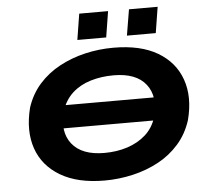

<svg xmlns="http://www.w3.org/2000/svg" viewBox="-60 -985 1155 1061"><g transform="rotate(-5 517.0 -454.5)"><path d="M198 -296 218 -423H876L855 -296ZM478 11Q329 11 233.5 -45.5Q138 -102 104 -200.5Q70 -299 102 -426Q126 -500 174.5 -554.5Q223 -609 289 -644.5Q355 -680 431.5 -698Q508 -716 589 -716Q740 -716 834.5 -660Q929 -604 963.5 -505.5Q998 -407 965 -281Q941 -206 892.5 -151Q844 -96 778.5 -60.5Q713 -25 635.5 -7Q558 11 478 11ZM490 -141Q559 -141 617.5 -160Q676 -179 718.5 -216.5Q761 -254 780 -313Q810 -427 756 -495.5Q702 -564 577 -564Q508 -564 449 -546Q390 -528 348.5 -490.5Q307 -453 287 -393Q256 -279 310.5 -210Q365 -141 490 -141ZM670 -776 694 -920H853L830 -776ZM395 -776 418 -920H578L555 -776Z"/></g></svg>

Font: Nunito Sans 7pt Expanded ExtraBold
Style: Italic
Weight: 800
Width: 7
Italic angle: -9°
Designer: Vernon Adams
Foundry: Vernon Adams
Version: Version 3.101;gftools[0.9.27]